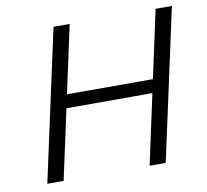

<svg xmlns="http://www.w3.org/2000/svg" viewBox="-75 -740 888 823"><g transform="rotate(-10 369.5 -329.0)"><path d="M511.4 0 653.4 -658H724.4L581.4 0ZM66.1 0 209.1 -658H279.5L137.1 0ZM155 -304.5 167.9 -363H637.8L625.5 -304.5Z"/></g></svg>

Font: Ysabeau
Style: Bold Italic
Weight: 700
Italic angle: -12°
Designer: Christian Thalmann (Catharsis Fonts)
Version: Version 2.002